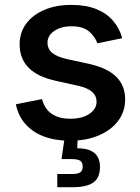

<svg xmlns="http://www.w3.org/2000/svg" viewBox="-20 -573 583 797"><path d="M270.5 11.2Q210 11.2 162.8 -6.3Q115.7 -23.9 85.7 -57.9Q55.7 -91.8 45.9 -140.1L154.3 -161.6Q165.5 -120.1 195.3 -100.1Q225.1 -80.1 272 -80.1Q321.8 -80.1 351.3 -100.6Q380.9 -121.1 380.9 -150.4Q380.9 -175.3 362.3 -191.7Q343.8 -208 305.2 -216.8L212.9 -237.3Q136.2 -253.9 98.9 -291.7Q61.5 -329.6 61.5 -388.7Q61.5 -438.5 88.9 -475.1Q116.2 -511.7 164.6 -532.2Q212.9 -552.7 276.4 -552.7Q336.4 -552.7 379.4 -535.4Q422.4 -518.1 449.2 -487.1Q476.1 -456.1 487.3 -414.6L384.3 -393.1Q374 -421.9 349.1 -442.9Q324.2 -463.9 277.3 -463.9Q234.4 -463.9 205.8 -444.8Q177.2 -425.8 177.2 -396Q177.2 -370.1 196.3 -353.8Q215.3 -337.4 258.8 -327.6L348.6 -308.1Q425.3 -291 462.4 -254.4Q499.5 -217.8 499.5 -160.6Q499.5 -109.9 470.5 -71.3Q441.4 -32.7 389.6 -10.7Q337.9 11.2 270.5 11.2ZM217.8 204.1V149.4H277.3Q302.7 149.4 313 142.6Q323.2 135.7 323.2 118.2Q323.2 101.1 313 94.2Q302.7 87.4 277.3 87.4H235.4L251.5 -22.5H302.2V0L300.8 42.5Q348.1 42.5 371.6 61.8Q395 81.1 395 120.1Q395 164.6 367.7 184.3Q340.3 204.1 280.8 204.1Z"/></svg>

Font: Inter
Style: 540
Weight: 540
Designer: Rasmus Andersson
Foundry: rsms
Version: Version 4.001;git-66647c0bb